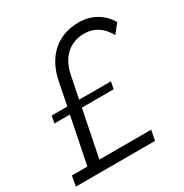

<svg xmlns="http://www.w3.org/2000/svg" viewBox="-171 -830 916 957"><g transform="rotate(-30 286.5 -351.0)"><path d="M581 -607 540 -556Q493 -640 409 -640Q346 -640 304 -601.5Q262 -563 248 -491L223 -367H406L398 -326H215L161 -58H459L448 0H-8L3 -58H92L146 -326H57L65 -367H155L180 -493Q199 -593 260 -647.5Q321 -702 413 -702Q467 -702 510.5 -677.5Q554 -653 581 -607Z"/></g></svg>

Font: Gontserrat Light
Style: Italic
Weight: 300
Italic angle: -11.3°
Designer: Julieta Ulanovsky
Foundry: Julieta Ulanovsky
Version: Version 6.001